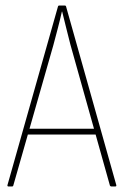

<svg xmlns="http://www.w3.org/2000/svg" viewBox="-20 -675 448 695"><path d="M11 0Q6 0 7 -5L190 -652Q191 -655 194 -655H215Q218 -655 219 -652L401 -5Q402 0 397 0H383Q380 0 378 -3L235 -513Q227 -543 220 -572.5Q213 -602 205 -633H204Q197 -602 189 -571.5Q181 -541 173 -511L28 -3Q27 0 24 0ZM74 -188 81 -209H326L333 -188Z"/></svg>

Font: Sofia Sans Condensed Thin
Style: Regular
Weight: 250
Version: Version 4.100